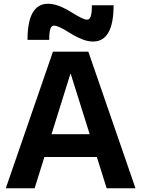

<svg xmlns="http://www.w3.org/2000/svg" viewBox="-20 -1006 755 1026"><path d="M11 0 263 -730H452L704 0H550L358 -611H356L165 0ZM158 -167V-289H558V-167ZM477 -784Q450 -784 418 -796.5Q386 -809 345 -835Q320 -851 300 -860Q280 -869 269 -869Q255 -869 249 -851.5Q243 -834 243 -793H127Q127 -986 237 -986Q264 -986 296 -974Q328 -962 369 -936Q395 -920 414.5 -910.5Q434 -901 445 -901Q459 -901 465 -919Q471 -937 471 -978H587Q587 -784 477 -784Z"/></svg>

Font: M PLUS 2
Style: Bold
Weight: 700
Designer: Coji Morishita
Foundry: UNDERFOREST DESIGN
Version: Version 1.001